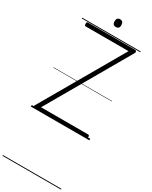

<svg xmlns="http://www.w3.org/2000/svg" viewBox="-470 -1422 1692 2138"><g transform="rotate(30 376.0 -353.0)"><path d="M47 0Q39 0 33.5 -5Q28 -10 27 -18Q26 -26 30 -33L633 -1078H82Q75 -1078 70.5 -1083.5Q66 -1089 66 -1103Q66 -1117 70.5 -1122.5Q75 -1128 82 -1128H687Q701 -1128 706 -1117.5Q711 -1107 705 -1096L102 -50H707Q715 -50 719.5 -45Q724 -40 724 -26Q724 -12 719.5 -6Q715 0 707 0ZM376 -1240Q354 -1240 343 -1252Q332 -1264 332 -1289Q332 -1314 343 -1326.5Q354 -1339 376 -1339Q397 -1339 408 -1326.5Q419 -1314 419 -1289Q420 -1264 408.5 -1252Q397 -1240 376 -1240ZM0 623H752V633H0ZM0 -20H752V0H0ZM0 -505H752V-500H0ZM0 -1143H752V-1133H0Z"/></g></svg>

Font: Playwrite CL Guides
Style: Regular
Weight: 400
Designer: Veronika Burian, José Scaglione
Foundry: TypeTogether
Version: Version 1.003